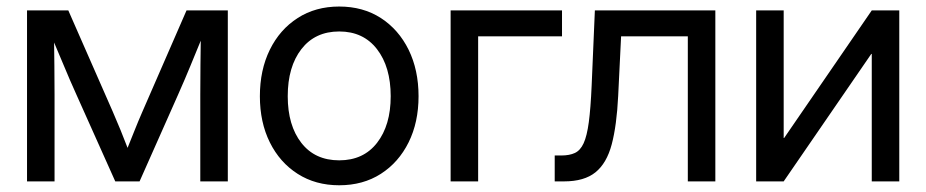

<svg xmlns="http://www.w3.org/2000/svg" viewBox="-20 -547 2793 579"><path d="M61.5 0V-515.6H186L319.8 -210.9Q333 -180.7 343.8 -154.1Q354.5 -127.4 364.7 -101.1Q375.5 -127.4 386 -154.1Q396.5 -180.7 409.7 -210.9L542.5 -515.6H667V0H584V-260.7Q584 -315.9 584.5 -352.1Q585 -388.2 585.4 -424.3Q569.8 -386.7 554 -347.9Q538.1 -309.1 517.1 -261.7L400.9 0H327.6L210.4 -261.7Q189.9 -307.1 174.3 -345Q158.7 -382.8 143.1 -418.9Q143.6 -384.3 144 -349.1Q144.5 -314 144.5 -260.7V0Z M1002.9 11.7Q931.6 11.7 877.7 -22.7Q823.7 -57.1 793.7 -117.7Q763.7 -178.2 763.7 -256.8Q763.7 -335.9 793.7 -397Q823.7 -458 877.7 -492.7Q931.6 -527.3 1002.9 -527.3Q1074.7 -527.3 1128.4 -492.7Q1182.1 -458 1212.2 -397Q1242.2 -335.9 1242.2 -256.8Q1242.2 -178.2 1212.2 -117.7Q1182.1 -57.1 1128.4 -22.7Q1074.7 11.7 1002.9 11.7ZM1002.9 -63.5Q1076.2 -63.5 1117.2 -116.5Q1158.2 -169.4 1158.2 -256.8Q1158.2 -345.2 1116.9 -398.7Q1075.7 -452.1 1002.9 -452.1Q930.2 -452.1 888.9 -398.9Q847.7 -345.7 847.7 -256.8Q847.7 -168.9 888.7 -116.2Q929.7 -63.5 1002.9 -63.5Z M1674.8 -515.6V-437.5H1421.9V0H1338.9V-515.6Z M1652.8 0V-78.1H1672.4Q1697.3 -78.1 1713.6 -85.7Q1730 -93.3 1740 -115Q1750 -136.7 1755.6 -178.5Q1761.2 -220.2 1764.2 -289.1L1773.9 -515.6H2137.2V0H2054.2V-437.5H1853L1844.2 -257.8Q1839.8 -168.5 1824.7 -111.6Q1809.6 -54.7 1775.6 -27.3Q1741.7 0 1681.2 0Z M2691.9 0H2608.9V-384.3H2607.4L2343.3 0H2260.3V-515.6H2343.3V-130.9H2344.7L2608.9 -515.6H2691.9Z"/></svg>

Font: Inter Display
Style: Regular
Weight: 400
Designer: Rasmus Andersson
Foundry: rsms
Version: Version 4.001;git-9221beed3